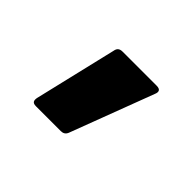

<svg xmlns="http://www.w3.org/2000/svg" viewBox="-56 -771 296 296"><g transform="rotate(45 92.5 -623.0)"><path d="M38 -546H92C97 -546 101 -548 103 -554L154 -689C157 -696 155 -700 147 -700H73C66 -700 63 -697 62 -691L30 -556C29 -550 30 -546 38 -546Z"/></g></svg>

Font: Sofia Sans Cond SemiBold
Style: Regular
Weight: 600
Width: 3
Designer: Botio Nikoltchev, Ani Petrova
Foundry: lettersoup
Version: Version 4.100